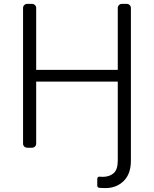

<svg xmlns="http://www.w3.org/2000/svg" viewBox="-20 -747 779 971"><path d="M491.1 203.5 480.5 202.4Q476.6 201.7 474.3 198.7Q471.9 195.7 471.9 192.1V157Q471.9 152 475.5 149Q479 146 483.7 146.3Q490.8 147.4 498.2 147.4Q534.1 147.4 554.7 128.9Q575.6 110.1 575.6 65.3V-334.2H163V-20.6Q163 -12.1 157 -6Q150.9 0 142 0H117.2Q108.7 0 102.6 -6Q96.6 -12.1 96.6 -20.6V-706.7Q96.6 -715.2 102.6 -721.2Q108.7 -727.3 117.2 -727.3H142Q150.9 -727.3 157 -721.2Q163 -715.2 163 -706.7V-393.8H575.6V-706.7Q575.6 -715.2 581.7 -721.2Q587.7 -727.3 596.2 -727.3H621.1Q630 -727.3 636 -721.2Q642 -715.2 642 -706.7V66.4Q642 132.5 605.1 168.7Q568.5 204.2 513.1 204.2Q506 204.2 491.1 203.5Z"/></svg>

Font: DeltaSans Light
Style: Regular
Weight: 300
Designer: Rasmus Andersson
Foundry: rsms
Version: Version 3.012